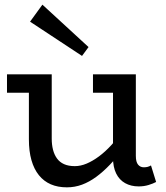

<svg xmlns="http://www.w3.org/2000/svg" viewBox="-20 -790 713 824"><path d="M267 14Q228 14 198 1Q168 -12 147 -38Q126 -64 115 -102.5Q104 -141 104 -192V-471H202V-195Q202 -169 207.5 -147.5Q213 -126 224.5 -110Q236 -94 255 -85.5Q274 -77 301 -77Q326 -77 352 -88Q378 -99 405 -119Q432 -139 459 -168.5Q486 -198 512 -234V-155Q482 -115 452.5 -84Q423 -53 393 -31Q363 -9 332 2.5Q301 14 267 14ZM10 -392V-471H182V-392ZM575 10Q542 10 517 -4Q492 -18 478.5 -45.5Q465 -73 465 -113V-471H563V-121Q563 -95 572.5 -83.5Q582 -72 597 -72Q607 -72 614 -74Q621 -76 628 -80L650 -9Q637 -2 617.5 4Q598 10 575 10ZM379 -392V-471H549V-392ZM332 -550 109 -697 162 -770 360 -588Z"/></svg>

Font: BioRhyme ExtraBold
Style: Regular
Weight: 400
Version: Version 1.600;gftools[0.9.33]